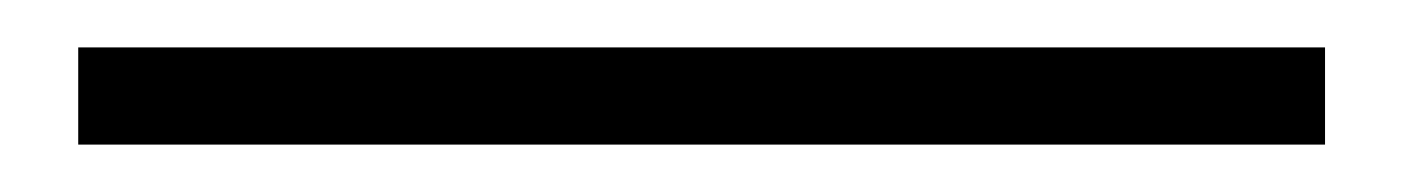

<svg xmlns="http://www.w3.org/2000/svg" viewBox="-20 68 592 81"><path d="M13 129V88H539V129Z"/></svg>

Font: Noto Sans HK Thin ExtraLight
Style: Regular
Weight: 250
Version: Version 2.004-H2;hotconv 1.0.118;makeotfexe 2.5.65603